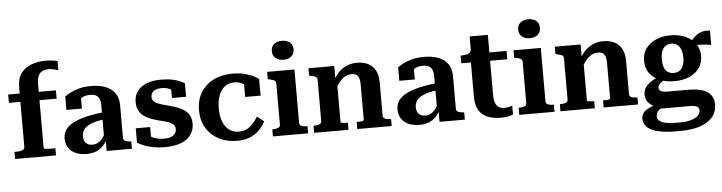

<svg xmlns="http://www.w3.org/2000/svg" viewBox="-54 -1014 5692 1514"><g transform="rotate(-5 2792.0 -257.0)"><path d="M22 -511H400V-445H22ZM433 -739V-667Q421 -671 400.5 -676.5Q380 -682 355 -682Q328 -682 307 -672Q286 -662 275 -637.5Q264 -613 264 -570V-66Q264 -62 275 -60Q286 -58 304.5 -57Q323 -56 344 -56H356V0H32V-56H43Q76 -56 94.5 -63Q113 -70 113 -89V-559Q113 -631 144.5 -672.5Q176 -714 227.5 -732.5Q279 -751 339 -751Q369 -751 395 -747.5Q421 -744 433 -739Z M770 -308 769 -251Q730 -247 699 -239.5Q668 -232 645.5 -221.5Q623 -211 608.5 -198Q594 -185 587 -168Q580 -151 580 -131Q580 -108 588.5 -92Q597 -76 613 -67.5Q629 -59 650 -59Q677 -59 699 -73Q721 -87 738 -112.5Q755 -138 768 -173L769 -103Q754 -68 730.5 -42.5Q707 -17 674 -3.5Q641 10 599 10Q550 10 513.5 -5.5Q477 -21 456 -51.5Q435 -82 435 -125Q435 -167 456.5 -197Q478 -227 520 -248.5Q562 -270 624.5 -284.5Q687 -299 770 -308ZM757 0V-101H746V-363Q746 -396 736.5 -415.5Q727 -435 709 -443.5Q691 -452 664 -452Q624 -452 597.5 -435Q571 -418 556 -394Q550 -404 550 -413.5Q550 -423 555.5 -431.5Q561 -440 570.5 -446Q580 -452 592 -455V-350H469V-456Q484 -468 512 -483Q540 -498 582 -509.5Q624 -521 679 -521Q724 -521 763 -511.5Q802 -502 831.5 -481.5Q861 -461 877.5 -428.5Q894 -396 894 -350V-90Q894 -79 901.5 -72Q909 -65 922.5 -62Q936 -59 954 -58L957 -57V0Z M1315 -126Q1315 -144 1305 -156Q1295 -168 1277.5 -176.5Q1260 -185 1238 -191Q1216 -197 1192 -203Q1161 -211 1130.5 -221.5Q1100 -232 1074.5 -249.5Q1049 -267 1033.5 -294.5Q1018 -322 1018 -364Q1018 -414 1044 -449.5Q1070 -485 1118 -504Q1166 -523 1231 -523Q1283 -523 1321 -515Q1359 -507 1383.5 -496Q1408 -485 1418 -477V-371H1306V-461Q1320 -462 1328 -457.5Q1336 -453 1338.5 -446Q1341 -439 1339.5 -430.5Q1338 -422 1335 -414Q1324 -428 1308.5 -437Q1293 -446 1274 -451Q1255 -456 1231 -456Q1189 -456 1167.5 -438.5Q1146 -421 1146 -393Q1146 -375 1156.5 -362.5Q1167 -350 1185 -341.5Q1203 -333 1226.5 -326.5Q1250 -320 1275 -313Q1306 -305 1337 -294.5Q1368 -284 1394 -266.5Q1420 -249 1435.5 -222.5Q1451 -196 1451 -157Q1451 -105 1424 -67.5Q1397 -30 1345 -10Q1293 10 1219 10Q1166 10 1124 2Q1082 -6 1051.5 -19Q1021 -32 1001 -44V-158H1115V-38Q1098 -47 1089 -57Q1080 -67 1077.5 -76.5Q1075 -86 1077.5 -94Q1080 -102 1087 -106Q1102 -89 1121.5 -78.5Q1141 -68 1165.5 -62.5Q1190 -57 1219 -57Q1249 -57 1270 -65Q1291 -73 1303 -88.5Q1315 -104 1315 -126Z M1811 -61Q1850 -61 1878 -77.5Q1906 -94 1926.5 -119Q1947 -144 1961 -167L2015 -124Q1994 -86 1964 -55.5Q1934 -25 1891.5 -7.5Q1849 10 1790 10Q1708 10 1645 -23Q1582 -56 1546 -115.5Q1510 -175 1510 -256Q1510 -337 1546.5 -396.5Q1583 -456 1647.5 -488.5Q1712 -521 1799 -521Q1854 -521 1895.5 -510Q1937 -499 1964.5 -485Q1992 -471 2004 -460V-329H1882V-452Q1895 -450 1903.5 -444.5Q1912 -439 1916 -430.5Q1920 -422 1920 -412.5Q1920 -403 1915 -394Q1901 -419 1872 -435Q1843 -451 1806 -451Q1761 -451 1730 -427Q1699 -403 1683 -359Q1667 -315 1667 -256Q1667 -211 1676.5 -175Q1686 -139 1704.5 -113.5Q1723 -88 1750 -74.5Q1777 -61 1811 -61Z M2209 -595Q2170 -595 2146.5 -615Q2123 -635 2123 -670Q2123 -706 2146.5 -725.5Q2170 -745 2209 -745Q2248 -745 2271.5 -725.5Q2295 -706 2295 -670Q2295 -635 2271.5 -615Q2248 -595 2209 -595ZM2288 -511V-88Q2288 -69 2306 -62.5Q2324 -56 2351 -56H2352V0H2073V-56H2074Q2101 -56 2118.5 -62.5Q2136 -69 2136 -88V-414Q2136 -432 2123 -438.5Q2110 -445 2081 -451L2072 -453V-511Z M2399 0V-56H2400Q2418 -56 2432.5 -58.5Q2447 -61 2455 -68Q2463 -75 2463 -88V-414Q2463 -426 2457 -432.5Q2451 -439 2439 -443Q2427 -447 2408 -451L2399 -453V-511H2603V-402L2614 -398V-65Q2614 -62 2623 -60Q2632 -58 2645 -57Q2658 -56 2668 -56H2671V0ZM3013 0H2741V-56H2743Q2753 -56 2766 -56.5Q2779 -57 2788.5 -59.5Q2798 -62 2798 -65V-350Q2798 -379 2791.5 -398Q2785 -417 2771 -426Q2757 -435 2733 -435Q2706 -435 2681.5 -421.5Q2657 -408 2636 -382Q2615 -356 2595 -317L2594 -401Q2616 -440 2643.5 -466.5Q2671 -493 2706 -507Q2741 -521 2783 -521Q2834 -521 2871 -502.5Q2908 -484 2928.5 -446.5Q2949 -409 2949 -352V-88Q2949 -75 2957.5 -68Q2966 -61 2979.5 -58.5Q2993 -56 3011 -56H3013Z M3405 -308 3404 -251Q3365 -247 3334 -239.5Q3303 -232 3280.5 -221.5Q3258 -211 3243.5 -198Q3229 -185 3222 -168Q3215 -151 3215 -131Q3215 -108 3223.5 -92Q3232 -76 3248 -67.5Q3264 -59 3285 -59Q3312 -59 3334 -73Q3356 -87 3373 -112.5Q3390 -138 3403 -173L3404 -103Q3389 -68 3365.5 -42.5Q3342 -17 3309 -3.5Q3276 10 3234 10Q3185 10 3148.5 -5.5Q3112 -21 3091 -51.5Q3070 -82 3070 -125Q3070 -167 3091.5 -197Q3113 -227 3155 -248.5Q3197 -270 3259.5 -284.5Q3322 -299 3405 -308ZM3392 0V-101H3381V-363Q3381 -396 3371.5 -415.5Q3362 -435 3344 -443.5Q3326 -452 3299 -452Q3259 -452 3232.5 -435Q3206 -418 3191 -394Q3185 -404 3185 -413.5Q3185 -423 3190.5 -431.5Q3196 -440 3205.5 -446Q3215 -452 3227 -455V-350H3104V-456Q3119 -468 3147 -483Q3175 -498 3217 -509.5Q3259 -521 3314 -521Q3359 -521 3398 -511.5Q3437 -502 3466.5 -481.5Q3496 -461 3512.5 -428.5Q3529 -396 3529 -350V-90Q3529 -79 3536.5 -72Q3544 -65 3557.5 -62Q3571 -59 3589 -58L3592 -57V0Z M3603 -445V-506H3607Q3631 -506 3649 -510Q3667 -514 3677 -524Q3687 -534 3687 -552L3776 -511H3967V-445ZM3831 -175Q3831 -134 3840.5 -110Q3850 -86 3867.5 -75.5Q3885 -65 3910 -65Q3930 -65 3947 -69.5Q3964 -74 3974 -76V-7Q3966 -3 3951.5 1Q3937 5 3918 7.5Q3899 10 3875 10Q3821 10 3776.5 -6.5Q3732 -23 3705.5 -63Q3679 -103 3679 -173V-493L3686 -501L3687 -650H3831Z M4159 -595Q4120 -595 4096.5 -615Q4073 -635 4073 -670Q4073 -706 4096.5 -725.5Q4120 -745 4159 -745Q4198 -745 4221.5 -725.5Q4245 -706 4245 -670Q4245 -635 4221.5 -615Q4198 -595 4159 -595ZM4238 -511V-88Q4238 -69 4256 -62.5Q4274 -56 4301 -56H4302V0H4023V-56H4024Q4051 -56 4068.5 -62.5Q4086 -69 4086 -88V-414Q4086 -432 4073 -438.5Q4060 -445 4031 -451L4022 -453V-511Z M4349 0V-56H4350Q4368 -56 4382.5 -58.5Q4397 -61 4405 -68Q4413 -75 4413 -88V-414Q4413 -426 4407 -432.5Q4401 -439 4389 -443Q4377 -447 4358 -451L4349 -453V-511H4553V-402L4564 -398V-65Q4564 -62 4573 -60Q4582 -58 4595 -57Q4608 -56 4618 -56H4621V0ZM4963 0H4691V-56H4693Q4703 -56 4716 -56.5Q4729 -57 4738.5 -59.5Q4748 -62 4748 -65V-350Q4748 -379 4741.5 -398Q4735 -417 4721 -426Q4707 -435 4683 -435Q4656 -435 4631.5 -421.5Q4607 -408 4586 -382Q4565 -356 4545 -317L4544 -401Q4566 -440 4593.5 -466.5Q4621 -493 4656 -507Q4691 -521 4733 -521Q4784 -521 4821 -502.5Q4858 -484 4878.5 -446.5Q4899 -409 4899 -352V-88Q4899 -75 4907.5 -68Q4916 -61 4929.5 -58.5Q4943 -56 4961 -56H4963Z M5579 -418Q5540 -424 5509.5 -426Q5479 -428 5457 -425Q5435 -422 5420 -411L5403 -420Q5418 -450 5436 -472.5Q5454 -495 5476 -509.5Q5498 -524 5523.5 -529.5Q5549 -535 5579 -531ZM5265 -158Q5198 -158 5147.5 -180Q5097 -202 5068.5 -242.5Q5040 -283 5040 -338Q5040 -393 5068.5 -434Q5097 -475 5148 -498Q5199 -521 5265 -521Q5332 -521 5383 -498Q5434 -475 5463 -434Q5492 -393 5492 -338Q5492 -283 5463 -242.5Q5434 -202 5383 -180Q5332 -158 5265 -158ZM5265 -223Q5292 -223 5311 -235Q5330 -247 5340.5 -272.5Q5351 -298 5351 -337Q5351 -376 5340.5 -402.5Q5330 -429 5311 -442Q5292 -455 5265 -455Q5240 -455 5220.5 -442Q5201 -429 5191 -402.5Q5181 -376 5181 -337Q5181 -298 5191 -272.5Q5201 -247 5220 -235Q5239 -223 5265 -223ZM5237 237Q5165 237 5108.5 225Q5052 213 5019.5 186Q4987 159 4987 114Q4987 90 5001.5 70.5Q5016 51 5046.5 35.5Q5077 20 5126 6L5164 34Q5142 43 5128.5 54.5Q5115 66 5108.5 78.5Q5102 91 5102 106Q5102 127 5117.5 141Q5133 155 5165.5 162.5Q5198 170 5250 170H5281Q5331 170 5367 159.5Q5403 149 5422.5 131Q5442 113 5442 90Q5442 68 5425.5 58Q5409 48 5365 48H5119L5115 38Q5082 23 5061 7Q5040 -9 5030.5 -29Q5021 -49 5021 -74Q5021 -102 5036 -126Q5051 -150 5080 -170Q5109 -190 5153 -206L5202 -180Q5181 -172 5165.5 -162Q5150 -152 5142.5 -141Q5135 -130 5135 -117Q5135 -98 5152.5 -89.5Q5170 -81 5206 -81H5371Q5435 -81 5479 -66.5Q5523 -52 5545.5 -22.5Q5568 7 5568 52Q5568 115 5530.5 156Q5493 197 5428.5 217Q5364 237 5285 237Z"/></g></svg>

Font: Roboto Serif 28pt SemiBold
Style: Regular
Weight: 600
Designer: Greg Gazdowicz
Foundry: Commercial Type
Version: Version 1.008